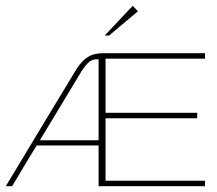

<svg xmlns="http://www.w3.org/2000/svg" viewBox="-20 -644 750 664"><path d="M0 0Q24 -40 48 -79.5Q72 -119 95.5 -158.5Q119 -198 143 -237.5Q167 -277 191 -316.5Q215 -356 239 -396Q256 -425 272.5 -438.5Q289 -452 304.5 -456Q320 -460 334 -460H689Q689 -455 689 -450.5Q689 -446 689 -441H345V-254H662V-235Q583 -235 504 -235Q425 -235 345 -235V-19H689V0Q597 0 505 0Q413 0 321 0V-141H107Q85 -106 64 -70.5Q43 -35 22 0ZM118 -159Q169 -159 220 -159Q271 -159 321 -159Q321 -230 321 -299.5Q321 -369 321 -439Q320 -439 318.5 -439Q317 -439 315 -439Q297 -439 284.5 -426.5Q272 -414 261 -396Q225 -337 189.5 -277.5Q154 -218 118 -159ZM342 -521 439 -624 457 -605 357 -521Z"/></svg>

Font: Genos Thin
Style: Regular
Weight: 100
Designer: Robert E. Leuschke
Foundry: Robert E. Leuschke
Version: Version 1.010